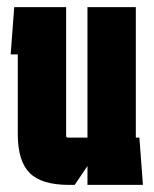

<svg xmlns="http://www.w3.org/2000/svg" viewBox="-20 -520 432 540"><path d="M226 0V-53L190 0H174Q97 0 63.5 -33.5Q30 -67 30 -143V-367H10L20 -500H166V-138Q166 -133 171 -133H226V-500H362V-133H372L382 0Z"/></svg>

Font: Karantina
Style: Bold
Weight: 700
Designer: Rony Koch
Foundry: Rony Koch
Version: Version 1.000; ttfautohint (v1.8.3)